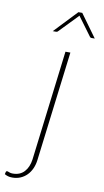

<svg xmlns="http://www.w3.org/2000/svg" viewBox="-182 -748 528 979"><g transform="rotate(10 82.0 -258.5)"><path d="M137 -493 66.5 77Q63.5 100.5 54.5 120.5Q45.5 140.5 31.2 155Q17 169.5 -2.2 177.8Q-21.5 186 -44.5 186Q-57.5 186 -66.8 183.2Q-76 180.5 -84.5 175.5L-81.5 163Q-79.5 159 -76.8 158.8Q-74 158.5 -70.2 160Q-66.5 161.5 -60.5 163.5Q-54.5 165.5 -45.5 165.5Q-8 165.5 14 141.5Q36 117.5 41.5 77L111.5 -493ZM247 -585H229.5Q228 -585 225.5 -586Q223 -587 221 -590L153 -682L150 -686.5Q149 -685.5 148 -684.2Q147 -683 146 -682L57 -590Q53.5 -585 47 -585H29.5L141.5 -703H161.5Z"/></g></svg>

Font: Lato ExtraLight
Style: Italic
Weight: 275
Italic angle: -7°
Designer: Lukasz Dziedzic with Adam Twardoch and Botio Nikoltchev
Foundry: tyPoland Lukasz Dziedzic
Version: Version 2.015; 2015-08-06; http://www.latofonts.com/